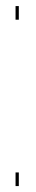

<svg xmlns="http://www.w3.org/2000/svg" viewBox="-20 -628 121 648"><path d="M32.5 -46H43.5V0H32.5ZM32.5 -607.5H43.5V-561.5H32.5Z"/></svg>

Font: Anybody UltraCondensed Thin
Style: Regular
Weight: 100
Width: 1
Designer: Tyler Finck
Foundry: Etcetera Type Company
Version: Version 1.110